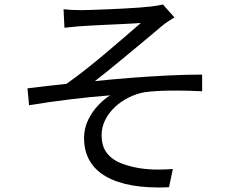

<svg xmlns="http://www.w3.org/2000/svg" viewBox="-20 -788 1040 852"><path d="M262 -747Q280 -745 299 -744Q318 -743 341 -743Q355 -743 384.5 -744Q414 -745 451.5 -746.5Q489 -748 528 -750Q567 -752 599.5 -754.5Q632 -757 649 -759Q667 -761 680.5 -763.5Q694 -766 703 -768L754 -711Q744 -705 727.5 -694Q711 -683 700 -674Q678 -655 648.5 -630.5Q619 -606 586 -578.5Q553 -551 519.5 -523.5Q486 -496 456 -471.5Q426 -447 401 -428Q477 -436 560 -442.5Q643 -449 724 -453Q805 -457 877 -457V-383Q804 -387 736 -386Q668 -385 623 -379Q587 -373 552.5 -356Q518 -339 490.5 -313.5Q463 -288 447 -256Q431 -224 431 -188Q431 -138 455 -108Q479 -78 518.5 -63Q558 -48 603 -41Q648 -35 684 -35.5Q720 -36 747 -38L730 43Q547 51 450 -5Q353 -61 353 -176Q353 -219 371.5 -256.5Q390 -294 417 -322Q444 -350 469 -365Q390 -359 294.5 -347.5Q199 -336 109 -321L102 -396Q142 -401 189.5 -406.5Q237 -412 275 -416Q315 -444 362.5 -481.5Q410 -519 456.5 -558.5Q503 -598 542 -631.5Q581 -665 605 -686Q592 -685 565.5 -683.5Q539 -682 506 -680.5Q473 -679 440.5 -677.5Q408 -676 382 -674.5Q356 -673 342 -672Q323 -671 302.5 -668.5Q282 -666 266 -665Z"/></svg>

Font: Noto Sans TC
Style: Regular
Weight: 400
Designer: Ryoko NISHIZUKA  (kana, bopomofo & ideographs); Paul D. Hunt (Latin, Greek & Cyrillic); Sandoll Communications , Soo-you
Foundry: Adobe
Version: Version 2.004-H2;hotconv 1.0.118;makeotfexe 2.5.65603